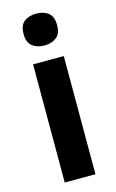

<svg xmlns="http://www.w3.org/2000/svg" viewBox="-118 -809 519 857"><g transform="rotate(-15 141.5 -380.5)"><path d="M142 -761Q176 -761 197.5 -744Q219 -727 219 -687Q219 -648 197 -631Q175 -614 142 -614Q108 -614 86 -631Q64 -648 64 -687Q64 -727 85.5 -744Q107 -761 142 -761ZM212 -546V0H70V-546Z"/></g></svg>

Font: Noto Sans Devanagari UI SemiCondensed
Style: Bold
Weight: 700
Width: 4
Designer: Jelle Bosma - Monotype Design Team
Foundry: Monotype Imaging Inc.
Version: Version 2.004; ttfautohint (v1.8.4.7-5d5b)